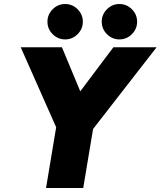

<svg xmlns="http://www.w3.org/2000/svg" viewBox="-20 -935 799 955"><path d="M438 -287 257 -318 544 -700H759ZM209 0 265 -336H450L394 0ZM266 -287 83 -700H288L447 -318ZM304 -739Q268 -739 242 -765Q216 -791 216 -827Q216 -863 242 -889Q268 -915 304 -915Q340 -915 366 -889Q392 -863 392 -827Q392 -791 366 -765Q340 -739 304 -739ZM574 -739Q538 -739 512 -765Q486 -791 486 -827Q486 -863 512 -889Q538 -915 574 -915Q610 -915 636 -889Q662 -863 662 -827Q662 -791 636 -765Q610 -739 574 -739Z"/></svg>

Font: Figtree Light Black
Style: Italic
Weight: 900
Italic angle: -9.5°
Version: Version 2.000